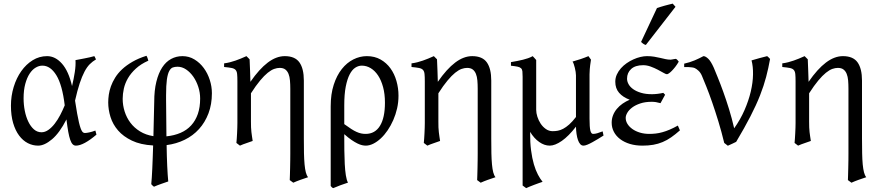

<svg xmlns="http://www.w3.org/2000/svg" viewBox="-20 -772 4752 1037"><path d="M204.1 -57.6Q223.1 -57.6 241.2 -70.3Q259.3 -83 275.4 -103.8Q291.5 -124.5 305.2 -150.6Q318.8 -176.8 329.6 -203.1Q316.4 -313.5 284.4 -365.5Q252.4 -417.5 209 -417.5Q190.4 -417.5 172.4 -406.7Q154.3 -396 139.9 -374Q125.5 -352.1 116.5 -318.8Q107.4 -285.6 107.4 -240.7Q107.4 -206.1 114 -173.1Q120.6 -140.1 133.1 -114.5Q145.5 -88.9 163.3 -73.2Q181.2 -57.6 204.1 -57.6ZM498.5 -451.2Q480 -440.4 464.8 -425.3Q449.7 -410.2 436.3 -384.8Q422.9 -359.4 410.4 -321.8Q397.9 -284.2 385.3 -228.5Q391.6 -187.5 396.7 -158.7Q401.9 -129.9 406.5 -110.6Q411.1 -91.3 415.3 -79.8Q419.4 -68.4 423.3 -62.7Q427.2 -57.1 431.2 -55.4Q435.1 -53.7 439 -53.7Q446.8 -53.7 462.2 -56.9Q477.5 -60.1 495.1 -66.9Q496.1 -62.5 497.6 -57.6Q499 -52.7 501 -44.9Q467.3 -16.1 439 -0.7Q410.6 14.6 390.1 14.6Q379.9 14.6 372.6 7.3Q365.2 0 359.4 -16.6Q353.5 -33.2 348.6 -60.3Q343.8 -87.4 338.9 -127Q301.8 -54.2 261 -19.8Q220.2 14.6 186 14.6Q156.7 14.6 130.1 1Q103.5 -12.7 83.3 -39.8Q63 -66.9 51 -107.4Q39.1 -147.9 39.1 -201.2Q39.1 -253.9 54 -302.5Q68.8 -351.1 95 -387.9Q121.1 -424.8 156.7 -446.8Q192.4 -468.8 234.4 -468.8Q278.8 -468.8 314.7 -428.2Q350.6 -387.7 369.1 -307.1Q378.4 -346.2 384 -382.6Q389.6 -418.9 387.7 -447.3Q398.4 -449.2 411.1 -451.7Q423.8 -454.1 437.5 -456.8Q451.2 -459.5 464.4 -462.4Q477.5 -465.3 489.3 -468.8Q493.2 -463.4 494.6 -459Q496.1 -454.6 498.5 -451.2Z M965.3 -468.8Q1001 -468.8 1030.3 -450.9Q1059.6 -433.1 1080.6 -404.5Q1101.6 -376 1113 -340.3Q1124.5 -304.7 1124.5 -268.6Q1124.5 -208.5 1106 -159.7Q1087.4 -110.8 1054.9 -75Q1022.5 -39.1 977.5 -17.1Q932.6 4.9 879.9 11.7Q880.4 41 881.1 69.6Q881.8 98.1 883.1 123.5Q884.3 148.9 885.7 170.7Q887.2 192.4 888.7 208Q870.6 214.4 850.8 221.2Q831.1 228 812 236.3Q806.6 233.4 804.2 230.5L796.9 222.7Q798.3 209.5 799.8 187.7Q801.3 166 802.5 138.4Q803.7 110.8 804.9 78.9Q806.2 46.9 807.1 13.7Q738.8 9.8 692.4 -12.5Q646 -34.7 617.7 -67.4Q589.4 -100.1 576.9 -139.9Q564.5 -179.7 564.5 -218.8Q564.5 -237.8 567.6 -260.3Q570.8 -282.7 579.1 -305.9Q587.4 -329.1 602.1 -352.8Q616.7 -376.5 639.6 -397.9Q662.6 -419.4 695.1 -438.2Q727.5 -457 771 -470.7Q774.9 -464.8 777.3 -457Q779.8 -449.2 781.2 -444.3Q740.7 -426.3 713.9 -401.6Q687 -377 671.1 -349.6Q655.3 -322.3 648.9 -293.5Q642.6 -264.6 642.6 -238.3Q642.6 -203.6 653.1 -170.2Q663.6 -136.7 684.3 -109.1Q705.1 -81.5 736.3 -62.3Q767.6 -43 808.6 -36.6L813 -222.2Q813 -284.2 824.5 -330.6Q835.9 -377 856 -407.7Q876 -438.5 904.1 -453.6Q932.1 -468.8 965.3 -468.8ZM878.9 -35.6Q921.9 -40 955.6 -54.7Q989.3 -69.3 1012.7 -95Q1036.1 -120.6 1048.6 -156.7Q1061 -192.9 1061 -239.7Q1061 -272 1051 -302.7Q1041 -333.5 1024.2 -357.7Q1007.3 -381.8 985.4 -396.7Q963.4 -411.6 939 -411.6Q924.8 -411.6 913.6 -407.7Q902.3 -403.8 894 -388.4Q885.7 -373 881.3 -342.3Q877 -311.5 877 -257.3V-232.4Z M1518.1 -468.8Q1573.2 -468.8 1597.2 -435.1Q1621.1 -401.4 1621.1 -336.9V-23.9Q1621.1 21 1621.8 55.7Q1622.6 90.3 1625 116Q1627.4 141.6 1631.8 158.7Q1636.2 175.8 1644 185.1Q1623 191.9 1602.1 199.5Q1581.1 207 1564 214.8L1544.9 200.7Q1545.4 190.9 1545.9 173.1Q1546.4 155.3 1546.9 134.8Q1547.4 114.3 1547.6 94Q1547.9 73.7 1547.9 59.6V-293Q1547.9 -316.9 1546.1 -337.4Q1544.4 -357.9 1538.3 -373Q1532.2 -388.2 1521 -396.7Q1509.8 -405.3 1490.7 -405.3Q1476.6 -405.3 1460.7 -399.7Q1444.8 -394 1426 -378.9Q1407.2 -363.8 1384.8 -336.9Q1362.3 -310.1 1335.4 -268.1V-115.2Q1335.4 -98.1 1335.9 -84.5Q1336.4 -70.8 1337.9 -58.6Q1339.4 -46.4 1341.1 -34.7Q1342.8 -22.9 1344.7 -10.7Q1328.1 -4.4 1310.8 1.2Q1293.5 6.8 1275.9 14.6L1256.8 0Q1257.8 -9.8 1258.8 -23.7Q1259.8 -37.6 1260.5 -52.5Q1261.2 -67.4 1261.7 -81.8Q1262.2 -96.2 1262.2 -107.4V-332.5Q1262.2 -357.9 1260.7 -372.3Q1259.3 -386.7 1252.4 -394.3Q1245.6 -401.9 1231.2 -404.8Q1216.8 -407.7 1190.4 -410.2V-429.7Q1208 -432.1 1222.9 -436Q1237.8 -439.9 1252 -444.8Q1266.1 -449.7 1280.5 -455.6Q1294.9 -461.4 1311 -468.8L1328.1 -451.7Q1329.6 -417.5 1330.6 -390.6L1332.5 -330.1Q1380.4 -399.4 1426.3 -434.1Q1472.2 -468.8 1518.1 -468.8Z M1839.4 -101.6Q1860.8 -85.9 1876.7 -75.7Q1892.6 -65.4 1905.8 -59.6Q1918.9 -53.7 1930.4 -51.3Q1941.9 -48.8 1954.6 -48.8Q2005.4 -48.8 2032.2 -92.3Q2059.1 -135.7 2059.1 -217.3Q2059.1 -264.2 2049.1 -301.3Q2039.1 -338.4 2022 -364.3Q2004.9 -390.1 1982.2 -403.8Q1959.5 -417.5 1934.1 -417.5Q1916 -417.5 1898.9 -406.5Q1881.8 -395.5 1868.7 -370.4Q1855.5 -345.2 1847.4 -304.2Q1839.4 -263.2 1839.4 -203.1ZM2132.3 -255.4Q2132.3 -220.2 2124.8 -186.8Q2117.2 -153.3 2104 -123.3Q2090.8 -93.3 2073.5 -67.9Q2056.2 -42.5 2036.4 -24.2Q2016.6 -5.9 1995.8 4.4Q1975.1 14.6 1955.6 14.6Q1946.8 14.6 1935.8 12.2Q1924.8 9.8 1910.6 2.9Q1896.5 -3.9 1878.9 -15.9Q1861.3 -27.8 1839.4 -47.4V-34.7Q1839.4 2.4 1839.8 41Q1840.3 79.6 1842 113.8Q1843.8 147.9 1847.9 174.6Q1852.1 201.2 1859.4 214.4Q1836.9 221.7 1818.6 228.5Q1800.3 235.4 1779.8 244.1Q1774.4 241.7 1772.2 239.3Q1770 236.8 1766.1 232.4V-197.8Q1766.1 -263.7 1782.5 -314.2Q1798.8 -364.7 1826.2 -399.2Q1853.5 -433.6 1888.7 -451.2Q1923.8 -468.8 1961.4 -468.8Q2003.4 -468.8 2035.4 -450.7Q2067.4 -432.6 2088.9 -402.8Q2110.4 -373 2121.3 -334.5Q2132.3 -295.9 2132.3 -255.4Z M2530.3 -468.8Q2585.4 -468.8 2609.4 -435.1Q2633.3 -401.4 2633.3 -336.9V-23.9Q2633.3 21 2634 55.7Q2634.8 90.3 2637.2 116Q2639.6 141.6 2644 158.7Q2648.4 175.8 2656.2 185.1Q2635.3 191.9 2614.3 199.5Q2593.3 207 2576.2 214.8L2557.1 200.7Q2557.6 190.9 2558.1 173.1Q2558.6 155.3 2559.1 134.8Q2559.6 114.3 2559.8 94Q2560.1 73.7 2560.1 59.6V-293Q2560.1 -316.9 2558.3 -337.4Q2556.6 -357.9 2550.5 -373Q2544.4 -388.2 2533.2 -396.7Q2522 -405.3 2502.9 -405.3Q2488.8 -405.3 2472.9 -399.7Q2457 -394 2438.2 -378.9Q2419.4 -363.8 2397 -336.9Q2374.5 -310.1 2347.7 -268.1V-115.2Q2347.7 -98.1 2348.1 -84.5Q2348.6 -70.8 2350.1 -58.6Q2351.6 -46.4 2353.3 -34.7Q2355 -22.9 2356.9 -10.7Q2340.3 -4.4 2323 1.2Q2305.7 6.8 2288.1 14.6L2269 0Q2270 -9.8 2271 -23.7Q2272 -37.6 2272.7 -52.5Q2273.4 -67.4 2273.9 -81.8Q2274.4 -96.2 2274.4 -107.4V-332.5Q2274.4 -357.9 2272.9 -372.3Q2271.5 -386.7 2264.6 -394.3Q2257.8 -401.9 2243.4 -404.8Q2229 -407.7 2202.6 -410.2V-429.7Q2220.2 -432.1 2235.1 -436Q2250 -439.9 2264.2 -444.8Q2278.3 -449.7 2292.7 -455.6Q2307.1 -461.4 2323.2 -468.8L2340.3 -451.7Q2341.8 -417.5 2342.8 -390.6L2344.7 -330.1Q2392.6 -399.4 2438.5 -434.1Q2484.4 -468.8 2530.3 -468.8Z M3239.7 -40Q3225.1 -30.8 3209.5 -21.2Q3193.8 -11.7 3179.2 -3.7Q3164.6 4.4 3152.1 9.5Q3139.6 14.6 3131.3 14.6Q3121.1 14.6 3113.8 6.3Q3106.4 -2 3101.6 -15.9Q3096.7 -29.8 3094 -48.3Q3091.3 -66.9 3090.8 -87.9Q3051.3 -36.6 3014.4 -11Q2977.5 14.6 2949.2 14.6Q2920.4 14.6 2892.6 -4.9Q2864.7 -24.4 2843.3 -59.6V-56.6Q2842.8 -2.4 2848.4 40.3Q2854 83 2863.5 115.5Q2873 147.9 2885.5 171.4Q2897.9 194.8 2910.6 210Q2903.3 212.4 2890.9 216.8Q2878.4 221.2 2865 226.3Q2851.6 231.4 2839.6 236.3Q2827.6 241.2 2821.8 244.1L2802.7 230V-356.9Q2802.7 -376 2801.5 -386.7Q2800.3 -397.5 2794.2 -403.3Q2788.1 -409.2 2775.4 -411.9Q2762.7 -414.6 2739.7 -417V-436.5Q2758.8 -439.9 2774.7 -442.9Q2790.5 -445.8 2804.7 -449.5Q2818.8 -453.1 2831.8 -457.5Q2844.7 -461.9 2857.4 -468.8L2859.4 -466.3Q2861.8 -463.9 2864.7 -460.7Q2867.7 -457.5 2870.8 -453.9Q2874 -450.2 2876 -447.8V-178.7Q2876 -161.6 2882.3 -141.6Q2888.7 -121.6 2900.1 -104.2Q2911.6 -86.9 2928.2 -75.2Q2944.8 -63.5 2965.3 -63.5Q2978.5 -63.5 2992.4 -65.9Q3006.3 -68.4 3021.7 -76.4Q3037.1 -84.5 3054.2 -99.6Q3071.3 -114.7 3090.8 -140.1V-365.2Q3090.8 -373 3089.1 -384Q3087.4 -395 3084.7 -405.8Q3082 -416.5 3078.9 -425.8Q3075.7 -435.1 3072.3 -439.5Q3093.8 -445.3 3116 -452.9Q3138.2 -460.4 3158.2 -468.8L3171.9 -449.7Q3169.9 -437 3167.5 -419.2Q3165 -401.4 3164.1 -370.6V-130.9Q3164.1 -85.4 3168.5 -67.1Q3172.9 -48.8 3183.1 -48.8Q3193.8 -48.8 3206.3 -52.5Q3218.8 -56.2 3234.9 -62.5Z M3646 -439Q3636.7 -422.9 3626.7 -410.2Q3616.7 -397.5 3607.9 -388.7Q3599.1 -379.9 3592.3 -375.5Q3585.4 -371.1 3582 -371.1Q3576.7 -371.1 3563.5 -378.7Q3550.3 -386.2 3532.7 -395.5Q3515.1 -404.8 3494.4 -412.4Q3473.6 -419.9 3454.1 -419.9Q3411.1 -419.9 3388.9 -399.4Q3366.7 -378.9 3366.7 -347.2Q3366.7 -332 3375 -317.1Q3383.3 -302.2 3400.1 -290.3Q3417 -278.3 3442.1 -270.8Q3467.3 -263.2 3501.5 -263.2Q3514.6 -263.2 3531.2 -265.1Q3547.9 -267.1 3562.5 -270.5L3572.3 -260.3L3547.4 -214.8Q3533.2 -218.8 3522.5 -220.5Q3511.7 -222.2 3500 -222.2Q3464.8 -222.2 3438.5 -213.4Q3412.1 -204.6 3394.5 -191.4Q3377 -178.2 3368.2 -163.1Q3359.4 -147.9 3359.4 -135.3Q3359.4 -118.2 3368.9 -102.8Q3378.4 -87.4 3395.5 -75.2Q3412.6 -63 3436 -55.9Q3459.5 -48.8 3487.3 -48.8Q3504.4 -48.8 3521.7 -50.8Q3539.1 -52.7 3557.6 -57.9Q3576.2 -63 3596.9 -71.8Q3617.7 -80.6 3641.1 -93.8L3652.3 -67.9Q3627.4 -45.9 3605 -30.3Q3582.5 -14.6 3558.6 -4.6Q3534.7 5.4 3508.3 10Q3481.9 14.6 3449.7 14.6Q3412.6 14.6 3382.1 5.4Q3351.6 -3.9 3329.6 -20.5Q3307.6 -37.1 3295.7 -59.8Q3283.7 -82.5 3283.7 -109.4Q3283.7 -130.4 3291 -149.2Q3298.3 -168 3311.5 -183.8Q3324.7 -199.7 3342.5 -212.2Q3360.4 -224.6 3380.9 -233.4Q3344.2 -247.1 3323.7 -270.8Q3303.2 -294.4 3303.2 -330.6Q3303.2 -351.1 3311.5 -369.4Q3319.8 -387.7 3333.5 -403.1Q3347.2 -418.5 3364.7 -430.7Q3382.3 -442.9 3401.4 -451.4Q3420.4 -460 3439.2 -464.4Q3458 -468.8 3474.1 -468.8Q3495.6 -468.8 3513.2 -465.8Q3530.8 -462.9 3546.1 -459.2Q3561.5 -455.6 3575 -452.6Q3588.4 -449.7 3602.1 -449.7Q3603.5 -449.7 3607.4 -450.4Q3611.3 -451.2 3616 -451.9Q3620.6 -452.6 3624.8 -453.4Q3628.9 -454.1 3630.4 -454.1Q3635.7 -451.7 3638.9 -447.8Q3642.1 -443.8 3646 -439ZM3468.3 -529.3Q3464.4 -530.3 3461.4 -531.5Q3458.5 -532.7 3455.6 -534.7Q3452.6 -536.6 3449.7 -539.1Q3446.8 -541.5 3442.4 -545.4L3528.3 -728.5Q3536.1 -731.4 3546.9 -734.6Q3557.6 -737.8 3569.3 -741.2Q3581.1 -744.6 3592.5 -747.3Q3604 -750 3613.3 -752.4L3628.4 -735.4Z M4139.2 -453.6Q4130.4 -403.8 4117.9 -356.4Q4105.5 -309.1 4085 -256.8Q4064.5 -204.6 4033.2 -143.8Q4002 -83 3956.1 -5.9Q3948.2 -1.5 3934.3 4.6Q3920.4 10.7 3911.1 15.1L3891.6 0Q3877 -60.5 3859.9 -116.5Q3842.8 -172.4 3826.4 -219.5Q3810.1 -266.6 3795.4 -303.2Q3780.8 -339.8 3771 -362.8Q3763.7 -379.9 3752.4 -390.1Q3741.2 -400.4 3732.4 -404.3Q3727.1 -406.7 3717.3 -408Q3707.5 -409.2 3698.2 -409.7Q3687 -410.2 3675.3 -409.7V-428.2Q3706.1 -435.1 3731.9 -446Q3757.8 -457 3779.3 -468.8Q3790.5 -468.8 3805.2 -454.8Q3819.8 -440.9 3835.4 -405.8Q3843.3 -386.7 3856.9 -353.3Q3870.6 -319.8 3886.2 -276.6Q3901.9 -233.4 3917.5 -182.9Q3933.1 -132.3 3945.3 -79.1Q3979 -126.5 4001.2 -177.5Q4023.4 -228.5 4034.9 -277.3Q4046.4 -326.2 4047.1 -369.6Q4047.9 -413.1 4039.1 -445.8Q4061.5 -452.6 4082.8 -458.3Q4104 -463.9 4123.5 -468.8Q4127.4 -466.3 4132.1 -461.2Q4136.7 -456.1 4139.2 -453.6Z M4532.7 -468.8Q4587.9 -468.8 4611.8 -435.1Q4635.7 -401.4 4635.7 -336.9V-23.9Q4635.7 21 4636.5 55.7Q4637.2 90.3 4639.6 116Q4642.1 141.6 4646.5 158.7Q4650.9 175.8 4658.7 185.1Q4637.7 191.9 4616.7 199.5Q4595.7 207 4578.6 214.8L4559.6 200.7Q4560.1 190.9 4560.5 173.1Q4561 155.3 4561.5 134.8Q4562 114.3 4562.3 94Q4562.5 73.7 4562.5 59.6V-293Q4562.5 -316.9 4560.8 -337.4Q4559.1 -357.9 4553 -373Q4546.9 -388.2 4535.6 -396.7Q4524.4 -405.3 4505.4 -405.3Q4491.2 -405.3 4475.3 -399.7Q4459.5 -394 4440.7 -378.9Q4421.9 -363.8 4399.4 -336.9Q4377 -310.1 4350.1 -268.1V-115.2Q4350.1 -98.1 4350.6 -84.5Q4351.1 -70.8 4352.5 -58.6Q4354 -46.4 4355.7 -34.7Q4357.4 -22.9 4359.4 -10.7Q4342.8 -4.4 4325.4 1.2Q4308.1 6.8 4290.5 14.6L4271.5 0Q4272.5 -9.8 4273.4 -23.7Q4274.4 -37.6 4275.1 -52.5Q4275.9 -67.4 4276.4 -81.8Q4276.9 -96.2 4276.9 -107.4V-332.5Q4276.9 -357.9 4275.4 -372.3Q4273.9 -386.7 4267.1 -394.3Q4260.3 -401.9 4245.8 -404.8Q4231.4 -407.7 4205.1 -410.2V-429.7Q4222.7 -432.1 4237.5 -436Q4252.4 -439.9 4266.6 -444.8Q4280.8 -449.7 4295.2 -455.6Q4309.6 -461.4 4325.7 -468.8L4342.8 -451.7Q4344.2 -417.5 4345.2 -390.6L4347.2 -330.1Q4395 -399.4 4440.9 -434.1Q4486.8 -468.8 4532.7 -468.8Z"/></svg>

Font: Gentium Unicode
Style: Regular
Weight: 400
Version: Version 1.009